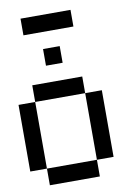

<svg xmlns="http://www.w3.org/2000/svg" viewBox="-105 -1068 811 1135"><g transform="rotate(-10 300.0 -500.0)"><path d="M0 -100V-500H100V-100ZM100 -100H400V0H100ZM100 -500V-600H400V-500ZM100 -900V-1000H400V-900ZM200 -700V-800H300V-700ZM400 -100V-500H500V-100Z"/></g></svg>

Font: Galmuri9 Regular
Style: Regular
Weight: 400
Designer: Lee Minseo (quiple)
Version: Version 2.399;hotconv 1.1.1;makeotfexe 2.6.0 DEVELOPMENT